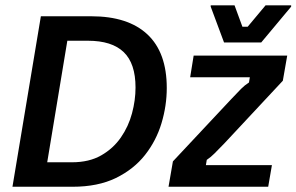

<svg xmlns="http://www.w3.org/2000/svg" viewBox="-20 -712 1130 732"><path d="M27.5 0 135.8 -650H327.5Q468.3 -650 542.1 -580.8Q615.8 -511.7 615.8 -376.7Q615.8 -309.2 595.8 -242.5Q575.8 -175.8 532.9 -121.2Q490 -66.7 421.7 -33.3Q353.3 0 256.7 0ZM160 -93.3H254.2Q320 -93.3 365.8 -119.6Q411.7 -145.8 440.8 -187.9Q470 -230 483.3 -280Q496.7 -330 496.7 -378.3Q496.7 -470 451.7 -513.3Q406.7 -556.7 315 -556.7H236.7ZM622.5 0 639.2 -96.7 861.7 -334.2Q885 -359.2 899.2 -373.3Q913.3 -387.5 929.2 -397.5L932.5 -417.5H705L718.3 -500H1075L1058.3 -404.2L835.8 -165.8Q811.7 -140.8 797.5 -126.7Q783.3 -112.5 768.3 -102.5L765 -82.5H1016.7L1002.5 0ZM834.2 -550 783.3 -686.7V-691.7H874.2L904.2 -610H924.2L992.5 -691.7H1090V-686.7L975.8 -550Z"/></svg>

Font: Familjen Grotesk GF Medium
Style: Italic
Weight: 500
Designer: Anders Wikstroem, Jonas Baeckman, Matilda Gysing, Kristian Moeller
Foundry: Familjen STHML AB
Version: Version 2.000; Beta; Release 4; Build 6